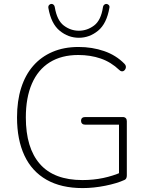

<svg xmlns="http://www.w3.org/2000/svg" viewBox="-20 -953 758 981"><path d="M402 8Q293 8 218 -34.5Q143 -77 105 -158Q67 -239 67 -353Q67 -437 88 -503.5Q109 -570 149.5 -616.5Q190 -663 248.5 -688Q307 -713 381 -713Q451 -713 512 -692Q573 -671 616 -627Q622 -621 623 -614.5Q624 -608 621.5 -602Q619 -596 614 -592Q609 -588 602.5 -588.5Q596 -589 590 -595Q547 -636 494.5 -654Q442 -672 380 -672Q294 -672 234 -634.5Q174 -597 143 -525.5Q112 -454 112 -353Q112 -197 184 -115Q256 -33 401 -33Q457 -33 507 -43.5Q557 -54 600 -73L588 -35V-316H415Q405 -316 399.5 -321.5Q394 -327 394 -336Q394 -345 399.5 -350Q405 -355 415 -355H607Q617 -355 622.5 -349.5Q628 -344 628 -334V-57Q628 -49 625.5 -43Q623 -37 617 -34Q578 -16 518 -4Q458 8 402 8ZM383 -760Q329 -760 285 -796Q241 -832 227 -913Q226 -922 231 -927.5Q236 -933 243 -933Q247 -933 250.5 -931Q254 -929 256.5 -925.5Q259 -922 260 -916Q271 -849 306 -822.5Q341 -796 383 -796Q425 -796 460.5 -822.5Q496 -849 506 -916Q507 -922 509.5 -925.5Q512 -929 516 -931Q520 -933 523 -933Q530 -933 535.5 -927.5Q541 -922 539 -913Q525 -832 481 -796Q437 -760 383 -760Z"/></svg>

Font: Nunito ExtraLight ExtraLight
Style: Regular
Weight: 250
Version: Version 3.602